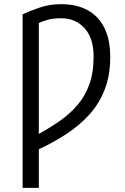

<svg xmlns="http://www.w3.org/2000/svg" viewBox="-20 -720 600 925"><path d="M89 185V-651Q118 -665 168 -682.5Q218 -700 274 -700Q349 -700 402 -671Q455 -642 483 -585.5Q511 -529 511 -445Q511 -356 484 -287.5Q457 -219 409.5 -167Q362 -115 300 -74.5Q238 -34 167 -1V185ZM167 -75Q220 -104 267.5 -137Q315 -170 352 -212.5Q389 -255 410 -312.5Q431 -370 431 -448Q431 -536 387.5 -584Q344 -632 275 -632Q235 -632 208 -624Q181 -616 167 -609Z"/></svg>

Font: Ubuntu Sans Mono
Style: Regular
Weight: 400
Monospace: yes
Designer: Dalton Maag Ltd
Foundry: Dalton Maag Ltd
Version: Version 1.006